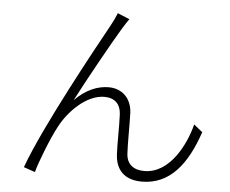

<svg xmlns="http://www.w3.org/2000/svg" viewBox="-55 -840 1109 927"><g transform="rotate(5 500.0 -376.0)"><path d="M537 -752 479 -776C470 -753 461 -735 449 -713C396 -617 164 -197 92 4L147 23C159 -24 206 -145 238 -204C278 -281 363 -368 450 -368C500 -368 528 -340 531 -292C534 -229 531 -155 534 -95C537 -44 561 24 665 24C803 24 883 -85 935 -239L893 -273C869 -177 797 -28 672 -28C623 -28 586 -51 584 -107C581 -159 583 -233 581 -300C578 -375 529 -416 467 -416C414 -416 357 -394 303 -339C355 -440 464 -636 505 -703C517 -723 529 -741 537 -752Z"/></g></svg>

Font: Noto Sans CJK KR Light
Style: Regular
Weight: 300
Designer: Ryoko NISHIZUKA (kana & ideographs); Paul D. Hunt (Latin, Greek & Cyrillic); Wenlong ZHANG (bopomofo); Sandoll Communica
Foundry: Adobe Systems Incorporated
Version: Version 1.004;PS 1.004;hotconv 1.0.82;makeotf.lib2.5.63406